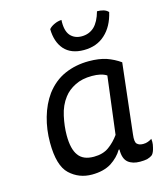

<svg xmlns="http://www.w3.org/2000/svg" viewBox="-111 -806 767 907"><g transform="rotate(-15 272.0 -352.5)"><path d="M501 -456.1Q470.7 -477.5 434.6 -490.2Q398.4 -502 349.6 -502Q285.2 -502 231.4 -478.5Q177.7 -455.1 138.7 -403.3Q106.4 -358.4 89.8 -299.8Q73.2 -242.2 73.2 -177.7Q73.2 -64.5 118.2 -22.5Q163.1 19.5 226.6 19.5Q283.2 19.5 321.3 -3.9Q358.4 -28.3 377.9 -61.5Q378.9 -61.5 381.8 -61.5Q380.9 -16.6 403.3 2Q424.8 19.5 460.9 19.5Q482.4 19.5 496.1 16.6Q510.7 12.7 522.5 3.9Q532.2 -6.8 537.1 -29.3Q541 -43.9 541 -56.6Q541 -64.5 540 -71.3Q531.2 -65.4 520.5 -61.5Q510.7 -57.6 497.1 -57.6Q477.5 -57.6 467.8 -67.4Q457 -76.2 461.9 -114.3Q474.6 -227.5 501 -456.1ZM381.8 -132.8Q360.4 -102.5 331.1 -81.1Q301.8 -59.6 256.8 -59.6Q204.1 -59.6 181.6 -91.8Q158.2 -123 158.2 -190.4Q158.2 -234.4 168.9 -283.2Q179.7 -333 207 -368.2Q227.5 -395.5 262.7 -413.1Q296.9 -430.7 345.7 -430.7Q368.2 -430.7 385.7 -426.8Q403.3 -422.9 417 -414.1Q405.3 -320.3 381.8 -132.8ZM275.4 -723.6Q256.8 -722.7 240.2 -714.8Q222.7 -707 212.9 -695.3Q213.9 -632.8 246.1 -595.7Q279.3 -558.6 341.8 -558.6Q405.3 -558.6 446.3 -596.7Q487.3 -633.8 502.9 -701.2Q493.2 -711.9 478.5 -715.8Q464.8 -719.7 448.2 -719.7Q434.6 -670.9 410.2 -647.5Q384.8 -624 348.6 -624Q313.5 -624 293 -647.5Q272.5 -671.9 275.4 -723.6Z"/></g></svg>

Font: cl
Style: Italic
Weight: 400
Designer: Mitja Miklavcic
Version: Version 7.504; 2011; Build 1022